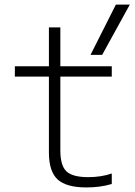

<svg xmlns="http://www.w3.org/2000/svg" viewBox="-20 -810 590 840"><path d="M358 10Q270 10 232 -25Q194 -60 194 -143V-475H45V-520H194V-690H244V-520H469V-475H244V-152Q244 -86 270.5 -60.5Q297 -35 366 -35Q394 -35 420 -39Q446 -43 469 -51V-5Q442 3 414.5 6.5Q387 10 358 10ZM427 -570H376L487 -790H548Z"/></svg>

Font: M PLUS Code Latin SemiExpanded Light
Style: Regular
Weight: 300
Width: 6
Designer: Coji Morishita
Foundry: UNDERFOREST DESIGN
Version: Version 1.002; ttfautohint (v1.8.3)